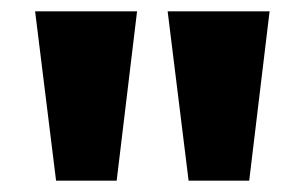

<svg xmlns="http://www.w3.org/2000/svg" viewBox="-20 -725 538 339"><path d="M79 -406 42 -705H222L186 -406ZM313 -406 276 -705H456L420 -406Z"/></svg>

Font: Nunito Sans 8pt ExtraBold
Style: Regular
Weight: 800
Version: Version 3.101;gftools[0.9.27]